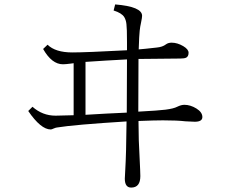

<svg xmlns="http://www.w3.org/2000/svg" viewBox="-20 -807 1040 863"><path d="M550.8 -581.1V-618.2Q550.8 -680.2 548.3 -698.7Q546.4 -716.8 538.6 -730Q527.3 -748.5 490.7 -759.8L497.6 -787.1Q618.7 -777.3 618.7 -735.8Q618.7 -728.5 614.3 -707Q609.4 -685.1 607.9 -668.9Q605.5 -648.9 603.5 -585Q624 -586.4 684.6 -593.3Q710.4 -595.7 725.6 -607.4Q735.8 -615.2 751.5 -615.2Q777.3 -615.2 803.7 -599.6Q827.6 -585.4 827.6 -569.8Q827.6 -553.7 816.9 -547.9Q808.6 -543.9 790.5 -543.9Q737.8 -543.9 702.6 -543Q654.8 -542 602.5 -542Q601.6 -458 601.6 -305.2Q693.8 -310.1 723.6 -314Q760.7 -318.8 776.4 -327.1Q794.4 -335.9 808.6 -335.9Q835.9 -335.9 862.8 -319.3Q889.6 -302.7 889.6 -280.8Q889.6 -259.8 855.5 -259.8Q845.7 -259.8 813.5 -261.7Q776.4 -266.1 712.4 -266.1Q676.8 -266.1 602.5 -263.2Q602.5 -177.7 607.9 -88.9Q608.4 -74.7 609.9 -44.9Q610.8 -25.9 610.8 -15.6Q610.8 36.1 569.8 36.1Q541 36.1 541 -3.9Q541 -15.6 543 -43Q547.4 -114.3 548.8 -261.2Q314 -246.6 235.8 -233.9Q230.5 -233.4 220.2 -229Q212.4 -225.1 208 -225.1Q163.6 -225.1 106.9 -308.1L126 -327.1Q170.9 -287.1 230 -287.1Q249 -287.1 311 -289.1V-522.9L296.9 -521Q274.4 -518.1 262.7 -518.1Q212.9 -518.1 173.8 -586.9L193.8 -606Q229 -571.3 305.2 -571.3Q364.7 -571.3 550.8 -581.1ZM550.8 -540Q516.1 -538.6 455.6 -534.7Q398.4 -530.8 364.3 -528.8V-291Q458.5 -296.9 549.8 -300.8Q550.8 -394 550.8 -540Z"/></svg>

Font: I.Ming
Style: Regular
Weight: 400
Designer: Ichiten Fonts Project
Version: Version 5.10 Mar 24, 2018